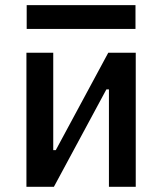

<svg xmlns="http://www.w3.org/2000/svg" viewBox="-20 -721 626 741"><path d="M150.4 0V-141.6H195.3L397.9 -517.6H432.1V-376H390.6L188 0ZM82 0V-517.6H185.5V0ZM400.4 0V-517.6H503.9V0ZM83 -609.4V-701.2H502.9V-609.4Z"/></svg>

Font: Cascadia Code
Style: Regular
Weight: 400
Monospace: yes
Designer: Aaron Bell
Foundry: Saja Typeworks
Version: Version 2106.017